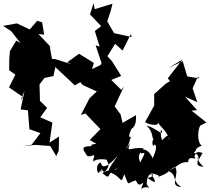

<svg xmlns="http://www.w3.org/2000/svg" viewBox="-91 -902 1352 1239"><path d="M515 -496 419 -555 343 -500 372 -487 264 -521 170 -525 107 -542 189 -506 250 -490 229 -608 250 -584 157 -683 194 -678 181 -758 149 -768 101 -712 18 -751 -71 -735 -18 -700 42 -623 14 -640 -27 -572 -31 -526 -32 -449 8 -420 -33 -338 57 -276 41 -252 67 -315 42 -196 89 -190 99 -68 170 -43 113 32 55 42 134 33 233 40 272 105 288 71 290 -21 229 18 236 -34 247 -111 169 -145 213 -206 167 -251 164 -357 196 -399 254 -411 266 -469 392 -351 427 -372 442 -354 533 -312 563 -340 486 -267 431 -160 460 -170 557 -69 488 2 531 26C472 35 517 29 495 41C441 44 432 48 472 104C500 118 531 74 511 126C517 177 482 113 596 128C600 142 630 168 580 210C540 151 593 238 531 191C558 199 573 224 554 196C545 253 513 158 560 147C570 215 652 121 669 103C606 192 581 226 670 182C641 209 649 173 569 215C611 250 604 241 623 212C702 243 684 297 711 222C747 311 723 277 786 262C810 325 839 254 832 287C828 306 834 263 820 317C868 285 887 339 856 287C855 177 943 234 861 246C933 300 910 259 881 216C968 227 925 259 933 237C1000 221 1026 166 1042 179C1066 235 998 299 1079 305C1012 261 1058 231 997 202C1070 164 1066 143 1124 144C1121 91 1190 143 1163 106C1176 94 1167 68 1216 85C1179 151 1164 168 1223 175C1154 113 1203 79 1182 149C1211 109 1163 60 1135 98C1197 70 1149 61 1211 38C1179 17 1185 -71 1202 -92L1241 -112L1145 -188L1181 -191L1103 -278L1182 -243L1152 -332L1186 -407L1197 -396L1117 -409L1088 -508L996 -462L1087 -519L992 -397L1006 -378L979 -362L904 -295V-219L938 -264L902 -217L845 -114C881 -91 958 -84 919 -131C945 -71 965 -88 1007 2C986 -16 1011 -51 957 0C955 18 940 -52 949 -66C974 -10 906 -84 854 -91C903 -51 887 2 901 -7C881 17 903 58 901 33C928 24 914 80 894 119C860 41 800 57 819 88C852 81 845 83 814 147C792 92 817 85 836 56C758 40 718 96 749 21C709 72 732 75 724 -4C714 49 724 89 754 -20C745 -16 730 -11 761 -79C735 -61 795 -67 786 -159L700 -109L687 -164L649 -215L709 -345L692 -322L627 -386L691 -412L632 -507L602 -539L652 -619L700 -576L753 -681L760 -663L645 -688L601 -765L622 -826L635 -878L520 -843L513 -882L490 -809L562 -733L521 -702L552 -601L526 -610L568 -484L602 -559L557 -482L503 -456Z"/></svg>

Font: Hussar Lance
Style: Regular
Weight: 700
Foundry: Cannot Into Space Fonts, PlusOne Fonts
Version: Version 2.27